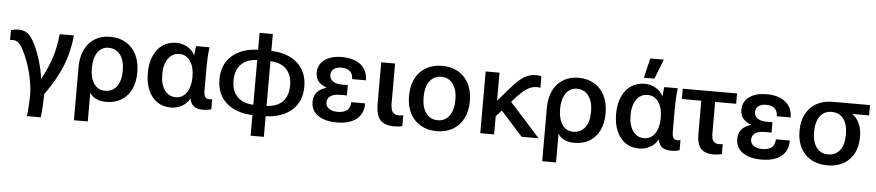

<svg xmlns="http://www.w3.org/2000/svg" viewBox="-48 -1061 7189 1575"><g transform="rotate(5 3546.5 -273.5)"><path d="M325 -6V6Q325 43 322 95.5Q319 148 314 185H200Q205 148 208 95.5Q211 43 211 6Q211 -65 187 -165Q163 -265 120 -348Q97 -394 76.5 -410.5Q56 -427 31 -427Q22 -427 8 -425V-506Q40 -516 71 -516Q116 -516 147 -492.5Q178 -469 208 -406Q239 -342 260 -269Q281 -196 289 -132H291Q343 -227 371 -314.5Q399 -402 409 -508H527Q512 -365 465 -251Q418 -137 325 -6Z M1071 -250Q1071 -170 1042.5 -111Q1014 -52 961 -20Q908 12 837 12Q790 12 755.5 -4Q721 -20 703 -49H701V185H587V-254Q587 -336 616 -396.5Q645 -457 699 -490Q753 -523 824 -523Q899 -523 955 -490Q1011 -457 1041 -395.5Q1071 -334 1071 -250ZM696 -254Q696 -173 729 -125.5Q762 -78 819 -78Q881 -78 916 -124.5Q951 -171 951 -254Q951 -337 916 -384.5Q881 -432 819 -432Q762 -432 729 -384Q696 -336 696 -254Z M1522 -434H1524Q1526 -474 1532 -508H1643Q1633 -436 1633 -328V-156Q1633 -115 1643.5 -99Q1654 -83 1678 -83Q1690 -83 1702 -86V-3Q1672 7 1630 7Q1584 7 1558 -13Q1532 -33 1525 -75H1523Q1501 -34 1459.5 -11Q1418 12 1368 12Q1304 12 1256.5 -20.5Q1209 -53 1183 -113.5Q1157 -174 1157 -254Q1157 -334 1183 -394.5Q1209 -455 1257 -488Q1305 -521 1369 -521Q1418 -521 1459 -498Q1500 -475 1522 -434ZM1402 -76Q1458 -76 1491.5 -124Q1525 -172 1525 -254Q1525 -337 1491.5 -384.5Q1458 -432 1402 -432Q1344 -432 1310 -383.5Q1276 -335 1276 -254Q1276 -173 1310 -124.5Q1344 -76 1402 -76Z M2151 15V185H2042V15Q1905 10 1826 -61Q1747 -132 1747 -254Q1747 -376 1826 -447Q1905 -518 2042 -523V-662H2151V-523Q2288 -518 2367 -447Q2446 -376 2446 -254Q2446 -132 2367 -61Q2288 10 2151 15ZM2042 -70V-438Q1956 -435 1909.5 -387Q1863 -339 1863 -254Q1863 -169 1909.5 -121Q1956 -73 2042 -70ZM2151 -438V-70Q2237 -73 2283 -121Q2329 -169 2329 -254Q2329 -339 2283 -387Q2237 -435 2151 -438Z M2945 -350H2831Q2831 -392 2806.5 -414Q2782 -436 2736 -436Q2696 -436 2673 -418Q2650 -400 2650 -368Q2650 -336 2677 -317Q2704 -298 2750 -298H2800V-213H2750Q2638 -213 2638 -140Q2638 -109 2664.5 -90.5Q2691 -72 2735 -72Q2840 -72 2840 -161H2955Q2955 -75 2898 -30Q2841 15 2735 15Q2638 15 2581 -25Q2524 -65 2524 -136Q2524 -185 2549.5 -215Q2575 -245 2627 -261V-263Q2581 -280 2559 -307.5Q2537 -335 2537 -378Q2537 -445 2590 -484Q2643 -523 2733 -523Q2832 -523 2888.5 -477Q2945 -431 2945 -350Z M3239 -87Q3260 -87 3275 -92V-2Q3248 6 3210 6Q3129 6 3093 -34Q3057 -74 3057 -166V-508H3171V-184Q3171 -132 3186.5 -109.5Q3202 -87 3239 -87Z M3559 -523Q3635 -523 3691.5 -490Q3748 -457 3778.5 -396.5Q3809 -336 3809 -254Q3809 -172 3778.5 -111.5Q3748 -51 3691.5 -18Q3635 15 3559 15Q3483 15 3426 -18Q3369 -51 3338.5 -111.5Q3308 -172 3308 -254Q3308 -336 3338.5 -396.5Q3369 -457 3426 -490Q3483 -523 3559 -523ZM3559 -433Q3498 -433 3463 -385Q3428 -337 3428 -254Q3428 -171 3463 -123Q3498 -75 3559 -75Q3620 -75 3655 -123Q3690 -171 3690 -254Q3690 -337 3655 -385Q3620 -433 3559 -433Z M4077 -200 4031 -149V0H3917V-508H4031V-280H4033L4132 -393Q4192 -463 4235.5 -488.5Q4279 -514 4334 -514Q4352 -514 4376 -508V-413Q4365 -417 4346 -417Q4303 -417 4261.5 -389.5Q4220 -362 4160 -293L4147 -278L4397 0H4257Z M4927 -250Q4927 -170 4898.5 -111Q4870 -52 4817 -20Q4764 12 4693 12Q4646 12 4611.5 -4Q4577 -20 4559 -49H4557V185H4443V-254Q4443 -336 4472 -396.5Q4501 -457 4555 -490Q4609 -523 4680 -523Q4755 -523 4811 -490Q4867 -457 4897 -395.5Q4927 -334 4927 -250ZM4552 -254Q4552 -173 4585 -125.5Q4618 -78 4675 -78Q4737 -78 4772 -124.5Q4807 -171 4807 -254Q4807 -337 4772 -384.5Q4737 -432 4675 -432Q4618 -432 4585 -384Q4552 -336 4552 -254Z M5378 -434H5380Q5382 -474 5388 -508H5499Q5489 -436 5489 -328V-156Q5489 -115 5499.5 -99Q5510 -83 5534 -83Q5546 -83 5558 -86V-3Q5528 7 5486 7Q5440 7 5414 -13Q5388 -33 5381 -75H5379Q5357 -34 5315.5 -11Q5274 12 5224 12Q5160 12 5112.5 -20.5Q5065 -53 5039 -113.5Q5013 -174 5013 -254Q5013 -334 5039 -394.5Q5065 -455 5113 -488Q5161 -521 5225 -521Q5274 -521 5315 -498Q5356 -475 5378 -434ZM5258 -76Q5314 -76 5347.5 -124Q5381 -172 5381 -254Q5381 -337 5347.5 -384.5Q5314 -432 5258 -432Q5200 -432 5166 -383.5Q5132 -335 5132 -254Q5132 -173 5166 -124.5Q5200 -76 5258 -76ZM5214 -570 5253 -732H5365L5301 -570Z M5814 -423V-165Q5814 -118 5829.5 -99.5Q5845 -81 5877 -81Q5895 -81 5906 -85V-2Q5874 7 5836 7Q5767 7 5733.5 -29Q5700 -65 5700 -151V-423H5540V-508H5987V-423Z M6442 -350H6328Q6328 -392 6303.5 -414Q6279 -436 6233 -436Q6193 -436 6170 -418Q6147 -400 6147 -368Q6147 -336 6174 -317Q6201 -298 6247 -298H6297V-213H6247Q6135 -213 6135 -140Q6135 -109 6161.5 -90.5Q6188 -72 6232 -72Q6337 -72 6337 -161H6452Q6452 -75 6395 -30Q6338 15 6232 15Q6135 15 6078 -25Q6021 -65 6021 -136Q6021 -185 6046.5 -215Q6072 -245 6124 -261V-263Q6078 -280 6056 -307.5Q6034 -335 6034 -378Q6034 -445 6087 -484Q6140 -523 6230 -523Q6329 -523 6385.5 -477Q6442 -431 6442 -350Z M6945 -423V-421Q6982 -395 7002.5 -349Q7023 -303 7023 -242Q7023 -123 6956.5 -54Q6890 15 6775 15Q6699 15 6642 -17Q6585 -49 6554.5 -108Q6524 -167 6524 -247Q6524 -327 6554.5 -386Q6585 -445 6642 -476.5Q6699 -508 6775 -508H7082V-423ZM6774 -75Q6837 -75 6871.5 -121Q6906 -167 6906 -250Q6906 -333 6871.5 -379Q6837 -425 6774 -425Q6713 -425 6678.5 -379Q6644 -333 6644 -250Q6644 -167 6678 -121Q6712 -75 6774 -75Z"/></g></svg>

Font: CST
Style: Medium
Weight: 500
Version: Version 1.00